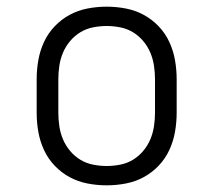

<svg xmlns="http://www.w3.org/2000/svg" viewBox="-20 -548 640 576"><path d="M300 8Q271 8 242.5 2.5Q214 -3 189 -16.5Q164 -30 144 -51Q124 -72 112 -98Q100 -124 95 -152.5Q90 -181 90 -210V-310Q90 -339 95 -367.5Q100 -396 112 -422Q124 -448 144 -469Q164 -490 189 -503.5Q214 -517 242.5 -522.5Q271 -528 300 -528Q329 -528 357.5 -522.5Q386 -517 411 -503.5Q436 -490 456 -469Q476 -448 488 -422Q500 -396 505 -367.5Q510 -339 510 -310V-210Q510 -181 505 -152.5Q500 -124 488 -98Q476 -72 456 -51Q436 -30 411 -16.5Q386 -3 357.5 2.5Q329 8 300 8ZM300 -50Q320 -50 340.5 -54Q361 -58 378.5 -68.5Q396 -79 409.5 -95Q423 -111 431 -130Q439 -149 442 -169.5Q445 -190 445 -210V-310Q445 -330 442 -350.5Q439 -371 431 -390Q423 -409 409.5 -425Q396 -441 378.5 -451.5Q361 -462 340.5 -466Q320 -470 300 -470Q280 -470 259.5 -466Q239 -462 221.5 -451.5Q204 -441 190.5 -425Q177 -409 169 -390Q161 -371 158 -350.5Q155 -330 155 -310V-210Q155 -190 158 -169.5Q161 -149 169 -130Q177 -111 190.5 -95Q204 -79 221.5 -68.5Q239 -58 259.5 -54Q280 -50 300 -50Z"/></svg>

Font: Iosevka Etoile Light
Style: Regular
Weight: 300
Designer: Belleve Invis
Foundry: Belleve Invis
Version: Version 25.0.1; ttfautohint (v1.8.4)